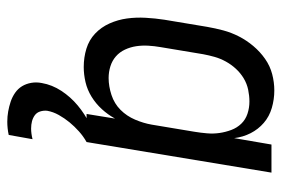

<svg xmlns="http://www.w3.org/2000/svg" viewBox="-146 -422 791 540"><g transform="rotate(90 250.0 -152.5)"><path d="M169 8Q142 8 117.5 0.5Q93 -7 75 -24Q57 -41 46.5 -64.5Q36 -88 32.5 -113.5Q29 -139 30.5 -166Q32 -193 36 -219L56 -339Q60 -362 66 -384.5Q72 -407 83 -428.5Q94 -450 110 -469Q126 -488 146 -502Q166 -516 189 -522Q212 -528 235 -528Q260 -528 284 -521Q308 -514 326 -498.5Q344 -483 355 -461.5Q366 -440 369 -415L387 -520H466L380 0H301L314 -80Q303 -60 287.5 -43Q272 -26 252.5 -14Q233 -2 211.5 3Q190 8 169 8ZM200 -62Q223 -62 247.5 -70Q272 -78 289.5 -95.5Q307 -113 317 -136.5Q327 -160 331 -183L351 -303Q354 -321 355.5 -339Q357 -357 354.5 -374Q352 -391 346 -407Q340 -423 328.5 -435Q317 -447 300.5 -452.5Q284 -458 266 -458Q250 -458 233 -454.5Q216 -451 201 -442Q186 -433 174 -420Q162 -407 153.5 -391.5Q145 -376 140.5 -360Q136 -344 133 -328L113 -208Q110 -191 109 -173.5Q108 -156 110.5 -139.5Q113 -123 120 -108Q127 -93 139 -82.5Q151 -72 167 -67Q183 -62 200 -62ZM323 223Q308 223 294 220.5Q280 218 266.5 213.5Q253 209 241.5 201Q230 193 223 181.5Q216 170 213.5 155.5Q211 141 214 126Q219 97 236 71Q253 45 277 25Q301 5 328.5 -8.5Q356 -22 385 -30L380 0Q364 9 350 21.5Q336 34 324.5 48Q313 62 304 78Q295 94 292 111Q291 121 294 130.5Q297 140 304.5 145.5Q312 151 321.5 153.5Q331 156 342 156Q349 156 356.5 155Q364 154 372 152L360 219Q351 221 341.5 222Q332 223 323 223Z"/></g></svg>

Font: Iosevka Custom
Style: Italic
Weight: 400
Italic angle: -9°
Monospace: yes
Designer: Belleve Invis
Foundry: Belleve Invis
Version: Version 30.3.3; ttfautohint (v1.8.3)